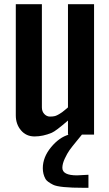

<svg xmlns="http://www.w3.org/2000/svg" viewBox="-20 -645 522 920"><path d="M403.8 254.9H381.8Q263.2 254.9 234.4 240.2Q205.6 225.6 198.2 212.9Q185.1 189.5 185.1 161.1Q185.1 108.4 224.6 60.5Q264.2 12.7 310.1 0H305.7V-67.4Q247.6 -17.1 228 -8.8Q186 8.8 145.5 8.8Q105.5 8.8 80.6 -20.5Q55.7 -49.8 55.7 -92.3V-625H180.7V-130.4Q180.7 -110.8 192.4 -98.6Q204.1 -86.4 219.2 -86.4Q233.9 -86.4 243.7 -88.9Q252.9 -91.8 262.7 -97.7Q272.5 -103.5 277.8 -107.4Q283.2 -111.3 293 -119.6Q302.7 -128.4 305.7 -130.4V-625H430.7V0H372.6Q369.6 3.9 346.7 31.7Q323.7 59.6 313 74.7Q302.2 89.8 290.5 114.7Q278.8 139.6 278.8 159.2Q278.8 195.3 349.1 195.3L403.8 192.4Z"/></svg>

Font: Oswald-Regular
Style: Regular
Weight: 400
Designer: vernon adams
Foundry: vernon adams
Version: Version 2.002; ttfautohint (v0.92.18-e454-dirty) -l 8 -r 50 